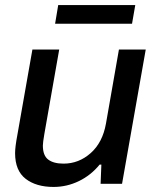

<svg xmlns="http://www.w3.org/2000/svg" viewBox="-20 -720 612 752"><path d="M195.8 -627 208 -700.2H509.8L497.1 -627ZM189.9 12.2Q121.6 12.2 80.3 -19.8Q39.1 -51.8 39.1 -120.1Q39.1 -144.5 47.9 -190.9L106.9 -525.9H211.9L153.8 -195.8Q147.9 -161.6 147.9 -149.9Q147.9 -110.8 168.9 -95Q189.9 -79.1 229 -79.1Q288.6 -79.1 335.2 -120.4Q381.8 -161.6 395 -235.8L445.8 -525.9H550.8L458 0H374L377 -75.2H370.1Q336.4 -33.7 289.1 -10.7Q241.7 12.2 189.9 12.2Z"/></svg>

Font: Archivo Medium
Style: Italic
Weight: 500
Italic angle: -10°
Designer: Hector Gatti
Foundry: Omnibus-Type
Version: Version 2.001